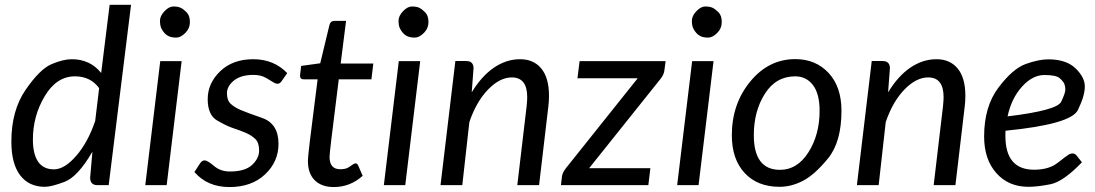

<svg xmlns="http://www.w3.org/2000/svg" viewBox="-20 -756 4470 784"><path d="M286.1 -444.3Q210.9 -444.3 162.6 -363.3Q114.3 -282.2 114.3 -186.5Q114.3 -127 135.7 -95.7Q157.2 -64.5 200.2 -64.5Q243.2 -64.5 291 -119.4Q338.9 -174.3 368.7 -262.2L384.8 -396Q349.6 -444.3 286.1 -444.3ZM272.9 -514.2Q348.1 -514.2 393.1 -458L427.7 -736.3H515.1L423.8 0H377.9Q348.1 0 348.1 -30.8L357.4 -136.7Q297.9 -34.2 244.1 -13.7Q190.4 6.8 163.1 6.8Q98.1 6.8 62.3 -40.3Q26.4 -87.4 26.4 -177.7Q26.4 -304.7 84.5 -389.2Q142.6 -473.6 190.2 -493.9Q237.8 -514.2 272.9 -514.2Z M755.4 -666.3Q755.4 -640.1 736.6 -621.3Q717.8 -602.5 699.7 -602.5Q681.6 -602.5 670.7 -607.4Q659.7 -612.3 651.6 -621.1Q643.6 -629.9 638.4 -641.1Q633.3 -652.3 633.3 -671.6Q633.3 -690.9 651.6 -710.2Q669.9 -729.5 688 -729.5Q706.1 -729.5 717 -724.6Q728 -719.7 741.7 -706.1Q755.4 -692.4 755.4 -666.3ZM721.7 -506.3 660.6 0H573.2L634.3 -506.3Z M1015.1 -450.2Q963.9 -450.2 935.3 -427.2Q906.7 -404.3 906.7 -375Q906.7 -346.2 922.1 -332Q937.5 -317.9 960.9 -307.6Q984.4 -297.4 1050.8 -274.2Q1117.2 -251 1117.2 -168.5Q1117.2 -95.7 1062.3 -43.9Q1007.3 7.8 917 7.8Q826.7 7.8 773.9 -53.7L795.9 -87.4Q804.2 -101.1 815.9 -101.1Q827.1 -101.1 853.8 -78.4Q880.4 -55.7 918.5 -55.7Q980.5 -55.7 1009.3 -82.5Q1038.1 -109.4 1038.1 -141.1Q1038.1 -173.3 1022.5 -188.5Q1006.8 -203.6 983.4 -213.6Q960 -223.6 933.1 -232.4Q906.2 -241.2 867.2 -263.7Q828.1 -286.1 828.1 -351.1Q828.1 -416 879.2 -465.1Q930.2 -514.2 1014.2 -514.2Q1098.1 -514.2 1152.8 -457.5L1130.4 -425.3Q1123 -414.1 1114.3 -414.1Q1105.5 -414.1 1097.2 -419.4Q1088.9 -424.8 1067.1 -437.5Q1045.4 -450.2 1015.1 -450.2Z M1220.2 -432.1Q1205.1 -432.1 1205.1 -447.3Q1205.1 -450.2 1205.6 -452.6L1207.5 -468.3Q1209 -481.4 1209.5 -486.8L1287.6 -497.6L1325.2 -653.8Q1329.6 -670.9 1346.2 -670.9H1393.1L1371.1 -496.6H1504.4L1496.6 -432.1H1363.3L1332.5 -183.1Q1325.7 -125.5 1325.7 -115.2Q1325.7 -64.9 1369.6 -64.9Q1391.6 -64.9 1404.3 -73.2Q1417 -81.5 1422.1 -85.2Q1427.2 -88.9 1432.6 -88.9Q1438 -88.9 1442.4 -80.6L1460.9 -38.1Q1409.7 7.8 1342.8 7.8Q1294.4 7.8 1266.4 -18.8Q1238.3 -45.4 1237.3 -95.7Q1237.3 -114.7 1245.1 -178.7L1276.9 -432.1Z M1729.5 -666.3Q1729.5 -640.1 1710.7 -621.3Q1691.9 -602.5 1673.8 -602.5Q1655.8 -602.5 1644.8 -607.4Q1633.8 -612.3 1625.7 -621.1Q1617.7 -629.9 1612.5 -641.1Q1607.4 -652.3 1607.4 -671.6Q1607.4 -690.9 1625.7 -710.2Q1644 -729.5 1662.1 -729.5Q1680.2 -729.5 1691.2 -724.6Q1702.1 -719.7 1715.8 -706.1Q1729.5 -692.4 1729.5 -666.3ZM1695.8 -506.3 1634.8 0H1547.4L1608.4 -506.3Z M2132.8 -359.4Q2132.8 -439.9 2069.8 -439.9Q2021 -439.9 1972.9 -390.4Q1924.8 -340.8 1896.5 -257.3L1867.7 0H1778.8L1839.4 -506.8H1883.8Q1913.6 -506.8 1913.6 -477.1L1906.2 -378.9Q1946.8 -445.8 1997.3 -480Q2047.9 -514.2 2103.5 -514.2Q2159.2 -514.2 2190.4 -476.1Q2221.7 -438 2221.7 -365.2Q2221.7 -341.8 2219.2 -322.3L2181.2 0H2092.3L2130.4 -322.3Q2132.8 -346.7 2132.8 -359.4Z M2692.9 -468.3Q2690.9 -451.7 2677.7 -434.6L2385.7 -69.3H2635.7L2627.4 0H2270.5L2274.9 -37.1Q2276.9 -50.8 2290.5 -68.8L2584 -436.5H2337.9L2346.7 -506.3H2697.8Z M2927.2 -666.3Q2927.2 -640.1 2908.4 -621.3Q2889.6 -602.5 2871.6 -602.5Q2853.5 -602.5 2842.5 -607.4Q2831.5 -612.3 2823.5 -621.1Q2815.4 -629.9 2810.3 -641.1Q2805.2 -652.3 2805.2 -671.6Q2805.2 -690.9 2823.5 -710.2Q2841.8 -729.5 2859.9 -729.5Q2877.9 -729.5 2888.9 -724.6Q2899.9 -719.7 2913.6 -706.1Q2927.2 -692.4 2927.2 -666.3ZM2893.6 -506.3 2832.5 0H2745.1L2806.2 -506.3Z M3163.6 6.8Q3072.8 6.8 3020.5 -49.8Q2968.3 -106.4 2968.3 -203.6Q2968.3 -331.5 3043.5 -423.1Q3118.7 -514.6 3227.5 -514.6Q3311 -514.6 3363.5 -458Q3416 -401.4 3416 -304.2Q3416 -176.3 3361.3 -109.4Q3306.6 -42.5 3259 -17.8Q3211.4 6.8 3163.6 6.8ZM3058.1 -204.1Q3058.1 -62.5 3165 -62.5Q3235.8 -62.5 3281.2 -134.3Q3326.7 -206.1 3326.7 -303.7Q3326.7 -373.5 3299.3 -408.9Q3272 -444.3 3227.1 -444.3Q3148.4 -444.3 3103.3 -373.3Q3058.1 -302.2 3058.1 -204.1Z M3833 -359.4Q3833 -439.9 3770 -439.9Q3721.2 -439.9 3673.1 -390.4Q3625 -340.8 3596.7 -257.3L3567.9 0H3479L3539.6 -506.8H3584Q3613.8 -506.8 3613.8 -477.1L3606.4 -378.9Q3647 -445.8 3697.5 -480Q3748 -514.2 3803.7 -514.2Q3859.4 -514.2 3890.6 -476.1Q3921.9 -438 3921.9 -365.2Q3921.9 -341.8 3919.4 -322.3L3881.3 0H3792.5L3830.6 -322.3Q3833 -346.7 3833 -359.4Z M4094.2 -280.8Q4296.4 -305.2 4313.2 -340.6Q4330.1 -376 4330.1 -389.6Q4330.1 -403.3 4326.2 -413.1Q4322.3 -422.9 4307.6 -436.3Q4293 -449.7 4244.6 -449.7Q4196.3 -449.7 4153.3 -402.3Q4110.4 -355 4094.2 -280.8ZM4085.4 -200.7Q4085.4 -63 4202.6 -63Q4262.7 -63 4298.3 -90.8Q4334 -118.7 4342.5 -124Q4351.1 -129.4 4359.9 -129.4Q4368.7 -129.4 4376 -121.1L4397.9 -93.3Q4321.8 -14.2 4269.5 -3.7Q4217.3 6.8 4179.2 6.8Q4098.1 6.8 4048.3 -49.3Q3998.5 -105.5 3998.5 -198.7Q3998.5 -320.8 4056.9 -398.2Q4115.2 -475.6 4168.2 -494.6Q4221.2 -513.7 4260.7 -513.7Q4333.5 -513.7 4371.6 -477.1Q4409.7 -440.4 4409.7 -402.8Q4409.7 -364.7 4381.3 -306.6Q4353 -248.5 4085.9 -222.2Q4085.4 -216.8 4085.4 -211.4Q4085.4 -206.1 4085.4 -200.7Z"/></svg>

Font: Lato-Italic
Style: Italic
Weight: 400
Italic angle: -7°
Designer: Lukasz Dziedzic
Foundry: tyPoland Lukasz Dziedzic
Version: Version 1.104; Western+Polish opensource